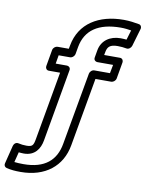

<svg xmlns="http://www.w3.org/2000/svg" viewBox="-132 -859 888 1171"><g transform="rotate(10 312.0 -273.5)"><path d="M538 -671C473 -671 422 -636 411 -574L403 -528C400 -513 412 -503 423 -503H521L511 -450H414C399 -450 387 -436 385 -425L305 24C287 128 219 188 88 188C65 188 47 187 31 185L47 122C59 123 68 124 78 124C147 124 177 76 186 24L265 -425C268 -440 256 -450 245 -450H175L184 -503H254C269 -503 282 -517 284 -528L292 -574C311 -679 389 -735 529 -735C553 -735 574 -732 593 -729L575 -669C562 -670 552 -671 538 -671ZM529 -621C551 -621 566 -619 583 -616C598 -613 612 -625 616 -638L648 -747C652 -759 646 -773 633 -775C604 -780 575 -785 538 -785C384 -785 267 -714 242 -574L238 -553H168C157 -553 142 -543 139 -528L121 -425C119 -414 126 -400 141 -400H211L136 24C129 64 123 74 86 74C69 74 50 72 40 69C14 62 6 84 4 91L-24 203C-27 215 -21 226 -9 229C19 236 45 238 79 238C230 238 332 157 355 24L430 -400H528C539 -400 554 -410 557 -425L575 -528C577 -539 570 -553 555 -553H457L461 -574C467 -605 482 -621 529 -621Z"/></g></svg>

Font: Asimov
Style: XWidOuIt
Weight: 500
Designer: Google
Version: Version 2.000980; 2014